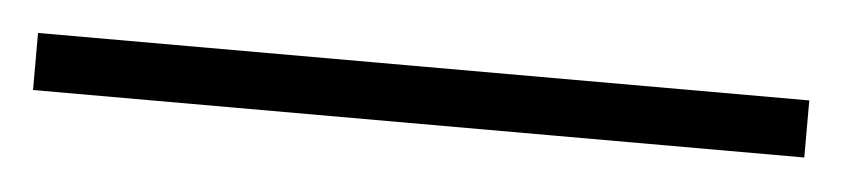

<svg xmlns="http://www.w3.org/2000/svg" viewBox="-22 26 545 124"><g transform="rotate(5 250.0 87.5)"><path d="M500 69C500 69 0 69 0 69C0 69 0 106 0 106C0 106 500 106 500 106C500 106 500 69 500 69Z"/></g></svg>

Font: Abril Fatface Utterance
Style: Regular
Weight: 500
Designer: Veronika Burian, Jos Scaglione
Foundry: TypeTogether
Version: ""